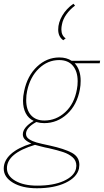

<svg xmlns="http://www.w3.org/2000/svg" viewBox="-72 -717 555 1026"><path d="M239 -559Q239 -596 260.5 -633Q282 -670 320 -697L329 -687Q302 -667 283 -640.5Q264 -614 259 -586Q256 -573 256 -560Q256 -527 279 -512L266 -502Q239 -521 239 -559ZM461 -379H327Q359 -345 359 -285Q359 -261 355 -240Q340 -157 287 -108Q234 -59 164 -59Q142 -59 122 -65Q67 -35 67 -2Q67 16 84 27Q101 38 124 44.5Q147 51 195 61Q272 78 312 99.5Q352 121 352 164Q352 170 350 184Q339 231 278 260Q217 289 125 289Q47 289 -2.5 259.5Q-52 230 -52 184Q-52 141 -14 106.5Q24 72 96 50Q73 40 61.5 28.5Q50 17 50 1Q50 -36 108 -71Q80 -84 65.5 -112Q51 -140 51 -179Q51 -203 57 -230Q74 -312 126 -361Q178 -410 245 -410Q284 -410 311 -392L463 -393ZM343 -283Q343 -335 317.5 -365.5Q292 -396 244 -396Q183 -396 136 -351Q89 -306 73 -231Q68 -209 68 -182Q68 -130 93.5 -101.5Q119 -73 165 -73Q228 -73 276.5 -117.5Q325 -162 339 -240Q343 -260 343 -283ZM336 169Q336 141 316 123.5Q296 106 266.5 96Q237 86 189 75Q181 73 169 71Q159 68 145 65Q131 62 115 57Q-35 102 -35 182Q-35 223 9.5 249Q54 275 127 275Q213 275 268.5 250Q324 225 334 185Q336 173 336 169Z"/></svg>

Font: Ysabeau Thin
Style: Italic
Weight: 200
Italic angle: -12°
Designer: Christian Thalmann (Catharsis Fonts)
Version: Version 0.003